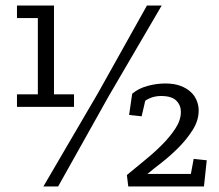

<svg xmlns="http://www.w3.org/2000/svg" viewBox="-20 -670 786 690"><path d="M444 -257 455 -333Q477 -352 509.5 -361Q542 -370 574 -370Q606 -370 628.5 -361.5Q651 -353 665.5 -339.5Q680 -326 687 -308.5Q694 -291 694 -273Q694 -237 672.5 -203Q651 -169 621 -139Q591 -109 560 -85Q529 -61 510 -45H666L676 -99L723 -94L713 0H441L436 -41Q467 -67 501.5 -95Q536 -123 564.5 -152Q593 -181 611.5 -210Q630 -239 630 -268Q630 -292 613.5 -308.5Q597 -325 559 -325Q527 -325 502 -308L489 -252ZM561 -650 371 -325 189 0H136L333 -337L508 -650ZM41 -331H116V-605H41V-650H174V-331H246V-286H41Z"/></svg>

Font: Zilla Slab Regular
Style: Regular
Weight: 400
Designer: Typotheque.com
Foundry: Typotheque type foundry
Version: Version 1.0; 2017